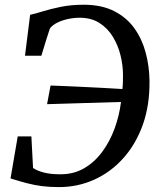

<svg xmlns="http://www.w3.org/2000/svg" viewBox="-20 -771 676 799"><path d="M224.9 7.6Q186.9 7.6 155.1 3.6Q123.3 -0.5 92.1 -8.6Q61 -16.7 23.8 -28.4L53.8 -203.5H110.6L117.5 -72Q134 -60.6 162.1 -53.1Q190.2 -45.7 232 -45.7Q287.5 -45.7 331.1 -71.4Q374.6 -97 406.2 -140.3Q437.8 -183.5 457.3 -237.2Q476.7 -290.8 483.5 -346.7L175.9 -337.5L190.4 -415.1Q213.9 -414.4 249.6 -412.8Q285.2 -411.2 326.7 -409.3Q368.1 -407.3 410.3 -405.1Q452.6 -403 489.4 -400.5Q491.1 -414.2 491.5 -429.8Q492 -445.5 491.8 -460.5Q491.7 -499.3 481.5 -540.9Q471.3 -582.4 449.7 -617.9Q428.2 -653.5 394 -675.3Q359.7 -697.2 311.7 -697.2Q287.9 -697.2 263.3 -692Q238.6 -686.7 218.4 -676.7Q198.1 -666.7 187.7 -652.5Q183.3 -639 178.7 -624.9Q174.1 -610.8 169.6 -596.3Q165.1 -581.9 160.8 -567.4Q156.5 -552.9 152.1 -539.1H84L105.4 -709.4Q125.3 -713.5 157.6 -723.6Q189.9 -733.7 232.9 -742.5Q275.9 -751.3 328.1 -751.3Q403.3 -751.3 455.4 -724.5Q507.6 -697.8 539.6 -652.7Q571.6 -607.6 586.5 -551.1Q601.4 -494.6 602.1 -435.2Q603.5 -334.5 574.7 -253.1Q545.9 -171.7 493.7 -113.3Q441.6 -54.9 372.6 -23.6Q303.7 7.6 224.9 7.6Z"/></svg>

Font: Merriweather Light
Style: Italic
Weight: 300
Italic angle: -7.8°
Designer: Eben Sorkin
Foundry: Eben Sorkin
Version: Version 2.101